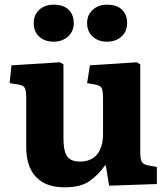

<svg xmlns="http://www.w3.org/2000/svg" viewBox="-20 -786 717 820"><path d="M256 14Q175 14 133.5 -30.5Q92 -75 92 -157V-363Q92 -395 87 -408Q82 -421 59 -425L21 -431L29 -507L236 -520L251 -511V-198Q251 -140 267 -118Q283 -96 322 -96Q369 -96 394.5 -126.5Q420 -157 420 -215V-364Q420 -400 414 -410.5Q408 -421 386 -425L352 -431L364 -507L564 -520L579 -511V-135Q579 -106 585.5 -95Q592 -84 611 -80L650 -73V0L446 7L432 -79H428Q399 -38 361.5 -12Q324 14 256 14ZM437 -608Q400 -608 376 -629.5Q352 -651 352 -688Q352 -722 376 -744Q400 -766 437 -766Q479 -766 501 -744.5Q523 -723 523 -688Q523 -652 499 -630Q475 -608 437 -608ZM209 -608Q171 -608 147.5 -629.5Q124 -651 124 -688Q124 -722 147.5 -744Q171 -766 209 -766Q251 -766 273 -744.5Q295 -723 295 -688Q295 -652 270.5 -630Q246 -608 209 -608Z"/></svg>

Font: Literata 12pt
Style: Bold
Weight: 700
Designer: Latin by Veronika Burian and Jose Scaglione. Greek by Irene Vlachou. Cyrillic by Vera Evstafieva.
Foundry: TypeTogether
Version: Version 3.002